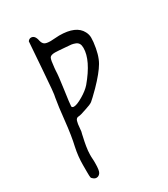

<svg xmlns="http://www.w3.org/2000/svg" viewBox="-149 -681 625 715"><g transform="rotate(-30 163.5 -323.0)"><path d="M75.2 -85.9Q75.2 -89.8 75.2 -94.7Q75.2 -99.6 74.7 -104.5Q74.2 -109.4 74.2 -113.3Q74.2 -117.2 74.2 -120.1Q74.2 -123 74.2 -123Q74.2 -137.7 77.6 -158.2Q81.1 -178.7 84 -190.4Q86.9 -202.1 86.9 -204.1Q89.8 -210.9 90.8 -228Q91.8 -245.1 95.2 -256.3Q98.6 -267.6 109.4 -267.6Q117.2 -267.6 144.5 -277.3Q167 -284.2 175.3 -290.5Q183.6 -296.9 213.9 -327.1Q254.9 -369.1 272 -398.4Q289.1 -427.7 294.9 -479.5Q295.9 -491.2 295.9 -498Q295.9 -511.7 289.1 -524.4Q268.6 -564.5 196.3 -564.5Q189.5 -564.5 177.7 -563.5Q166 -562.5 159.2 -562.5Q140.6 -562.5 133.3 -567.4Q126 -572.3 123 -585Q118.2 -610.4 101.6 -610.4Q93.8 -610.4 87.9 -602.5Q86.9 -594.7 79.6 -488.8Q72.3 -382.8 68.4 -372.1Q62.5 -339.8 56.2 -278.8Q49.8 -217.8 40 -175.8Q32.2 -139.6 32.2 -102.5Q32.2 -97.7 32.2 -92.8Q32.2 -91.8 32.2 -86.9Q32.2 -82 32.2 -77.6Q32.2 -73.2 32.2 -73.2Q32.2 -53.7 33.2 -49.3Q34.2 -44.9 40 -41Q45.9 -36.1 52.7 -36.1Q62.5 -36.1 69.3 -45.9Q75.2 -54.7 75.2 -85.9ZM112.3 -307.6Q107.4 -307.6 105.5 -309.6Q103.5 -310.5 103.5 -313.5Q103.5 -313.5 103.5 -314.5Q103.5 -315.4 103.5 -315.4Q103.5 -324.2 111.8 -381.8Q120.1 -439.5 120.1 -457Q120.1 -460.9 121.1 -468.8Q124 -501 128.4 -509.3Q132.8 -517.6 151.4 -517.6Q161.1 -517.6 196.3 -514.6Q211.9 -513.7 219.2 -512.7Q226.6 -511.7 235.4 -508.3Q244.1 -504.9 248 -498Q252 -491.2 252 -479.5Q252 -426.8 191.4 -354.5Q176.8 -337.9 150.9 -322.8Q125 -307.6 112.3 -307.6Z"/></g></svg>

Font: 辰宇落雁體 Thin
Style: Regular
Weight: 100
Designer: Written by Liu, Wei-Chen; Created by Wang, Li-Yu.
Foundry: New Value
Version: Version 1.000